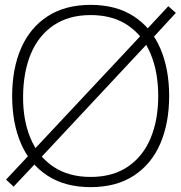

<svg xmlns="http://www.w3.org/2000/svg" viewBox="-20 -755 746 790"><path d="M5 -16 105 -123 116 -135 571 -621 581 -631 672.5 -729.5 703.5 -702 605 -595 597 -587 143 -101 130 -87 36 13ZM30 -360Q30 -471.5 66.5 -556Q103 -640.5 175.5 -687.8Q248 -735 353 -735Q458 -735 530.5 -687.8Q603 -640.5 639.5 -556Q676 -471.5 676 -360Q676 -248.5 639.5 -164Q603 -79.5 530.5 -32.2Q458 15 353 15Q248 15 175.5 -32.2Q103 -79.5 66.5 -164Q30 -248.5 30 -360ZM631 -360Q631 -459 599.5 -534Q568 -609 505.8 -651Q443.5 -693 353 -693Q263 -693 200.8 -651Q138.5 -609 107.2 -534.2Q76 -459.5 75 -360Q74 -261.5 105.5 -186.2Q137 -111 199.8 -69Q262.5 -27 353 -27Q443.5 -27 505.8 -69Q568 -111 599.5 -186Q631 -261 631 -360Z"/></svg>

Font: Tap Sans
Style: Regular
Weight: 400
Designer: Tap Payments
Foundry: Tap Payments
Version: Version 1.001;Glyphs 3.1.2 (3151)